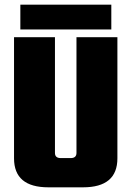

<svg xmlns="http://www.w3.org/2000/svg" viewBox="-20 -801 562 821"><path d="M307 -642H482V-124Q482 0 335 0H187Q40 0 40 -124V-642H215V-147Q215 -125 240 -125H282Q307 -125 307 -147ZM456 -781V-675H67V-781Z"/></svg>

Font: Teko
Style: Bold
Weight: 700
Designer: Manushi Parikh, Jonny Pinhorn
Foundry: Indian Type Foundry
Version: Version 1.106;PS 1.0;hotconv 1.0.78;makeotf.lib2.5.61930; tt